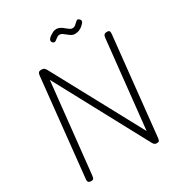

<svg xmlns="http://www.w3.org/2000/svg" viewBox="-274 -1411 1475 1587"><g transform="rotate(-30 464.0 -617.0)"><path d="M127 0Q108.5 0 101.2 -8.8Q94 -17.5 95.5 -33L193.5 -969Q195.5 -986.5 202 -995.2Q208.5 -1004 229.5 -1004Q247 -1004 256.2 -996.8Q265.5 -989.5 272 -977L730 -129.5L819 -969Q821 -986.5 828.2 -995.2Q835.5 -1004 856 -1004Q874.5 -1004 879 -994.5Q883.5 -985 881 -964.5L783 -32.5Q781 -15 776 -7.5Q771 0 754 0Q740.5 0 732.5 -6Q724.5 -12 718 -23.5L248.5 -896L157 -36.5Q155.5 -22.5 151.2 -11.2Q147 0 127 0ZM619 -1120.5Q597.5 -1120.5 577 -1135.2Q556.5 -1150 538.5 -1164.8Q520.5 -1179.5 505.5 -1179.5Q489 -1179.5 477.5 -1170.2Q466 -1161 448.5 -1149Q441.5 -1144.5 433.5 -1147Q425.5 -1149.5 420 -1156.5Q414.5 -1163.5 414 -1171.5Q413.5 -1181 421.8 -1191Q430 -1201 442.5 -1209Q457 -1218 470.5 -1225.8Q484 -1233.5 503.5 -1233.5Q523 -1233.5 539.8 -1224.2Q556.5 -1215 571 -1202.5Q585.5 -1190 598.8 -1180.8Q612 -1171.5 624.5 -1171.5Q640.5 -1171.5 651 -1179.2Q661.5 -1187 685 -1209.5Q691.5 -1215.5 699.8 -1212.8Q708 -1210 714.5 -1202.5Q721 -1195 721 -1187.5Q722 -1178 713.8 -1168.5Q705.5 -1159 693.5 -1148.5Q681 -1137.5 662.2 -1129Q643.5 -1120.5 619 -1120.5Z"/></g></svg>

Font: Edu NSW ACT Hand
Style: Regular
Weight: 400
Designer: Tina and Corey Anderson, Eben Sorkin, Mirko Velimirovic
Foundry: Sorkin Type Co.
Version: Version 2.000